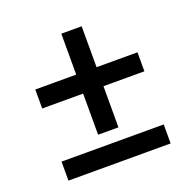

<svg xmlns="http://www.w3.org/2000/svg" viewBox="-108 -691 794 798"><g transform="rotate(-20 289.0 -292.0)"><path d="M63 0V-84H515V0ZM63 -319V-403H244V-584H334V-403H515V-319H334V-137H244V-319Z"/></g></svg>

Font: Oxanium ExtraLight Medium
Style: Regular
Weight: 500
Version: Version 2.000